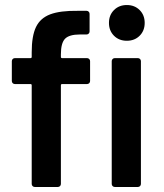

<svg xmlns="http://www.w3.org/2000/svg" viewBox="-20 -743 651 763"><path d="M338 -500V-421Q338 -416 334.5 -412.5Q331 -409 326 -409H227Q222 -409 222 -404V-12Q222 -7 218.5 -3.5Q215 0 210 0H118Q113 0 109.5 -3.5Q106 -7 106 -12V-404Q106 -409 101 -409H39Q34 -409 30.5 -412.5Q27 -416 27 -421V-500Q27 -505 30.5 -508.5Q34 -512 39 -512H101Q106 -512 106 -517V-535Q106 -600 123 -635.5Q140 -671 179.5 -686Q219 -701 290 -700H324Q329 -700 332.5 -696.5Q336 -693 336 -688V-618Q336 -613 332.5 -609.5Q329 -606 324 -606H298Q255 -606 238.5 -589Q222 -572 222 -527V-517Q222 -512 227 -512H326Q331 -512 334.5 -508.5Q338 -505 338 -500ZM413 -652Q413 -683 433 -703Q453 -723 484 -723Q515 -723 535 -703Q555 -683 555 -652Q555 -621 535 -601Q515 -581 484 -581Q453 -581 433 -601Q413 -621 413 -652ZM436 -512H528Q533 -512 536.5 -508.5Q540 -505 540 -500V-12Q540 -7 536.5 -3.5Q533 0 528 0H436Q431 0 427.5 -3.5Q424 -7 424 -12V-500Q424 -505 427.5 -508.5Q431 -512 436 -512Z"/></svg>

Font: Barlow SemiBold
Style: Regular
Weight: 600
Designer: Jeremy Tribby
Foundry: Tribby Type
Version: Version 1.422